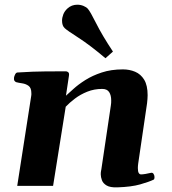

<svg xmlns="http://www.w3.org/2000/svg" viewBox="-20 -790 730 816"><path d="M605 -351.1 567.4 -95.2Q565.9 -84.5 565.9 -75.7Q565.9 -61 569.6 -54.9Q573.2 -48.8 579.6 -48.8Q586.4 -48.8 598.6 -50.8Q610.8 -52.7 620.1 -55.2Q628.4 -57.6 632.6 -51Q636.7 -44.4 636.7 -37.1Q636.7 -28.3 632.8 -26.4Q613.3 -17.1 575.7 -6.3Q538.1 4.4 478.5 6.3Q448.2 7.3 433.1 -1.7Q418 -10.7 413.1 -24.2Q408.2 -37.6 408.2 -49.3Q408.2 -57.6 409.4 -63.5Q410.6 -69.3 410.6 -69.3L451.2 -342.3Q452.1 -347.7 452.4 -353Q452.6 -358.4 452.6 -363.3Q452.6 -385.3 443.8 -398.7Q435.1 -412.1 414.1 -412.1Q380.4 -412.1 351.1 -400.4Q321.8 -388.7 298.6 -371.1Q275.4 -353.5 259.3 -336.4L205.6 0H53.2L112.3 -379.9Q113.3 -383.8 113.3 -387.2Q113.3 -390.6 113.3 -393.6Q113.3 -416.5 101.6 -425Q89.8 -433.6 74.5 -435.8Q59.1 -438 48.3 -440.9Q43.5 -443.4 41 -447.3Q38.6 -451.2 39.6 -460.4Q40.5 -466.3 44.4 -473.9Q48.3 -481.4 54.2 -481.9Q122.6 -486.3 177.2 -486.6Q231.9 -486.8 261.2 -486.8Q265.1 -486.8 270 -482.9Q274.9 -479 272.9 -467.3L260.3 -383.3Q272 -393.6 292.2 -412.1Q312.5 -430.7 342.5 -449.7Q372.6 -468.8 412.4 -481.9Q452.1 -495.1 502.4 -495.1Q530.3 -495.1 554.2 -485.1Q578.1 -475.1 592.8 -451.2Q607.4 -427.2 607.4 -385.3Q607.4 -377.4 606.7 -368.9Q606 -360.4 605 -351.1ZM428.2 -542.5Q361.8 -598.6 313.5 -629.6Q265.1 -660.6 254.9 -670.4Q243.7 -680.7 243.7 -702.1Q243.7 -714.8 249 -728.8Q254.4 -742.7 266.6 -753.9Q284.2 -770 308.6 -770Q322.3 -770 334.7 -764.9Q347.2 -759.8 353.5 -752.4Q363.3 -741.7 388.7 -690.9Q414.1 -640.1 460 -570.8Z"/></svg>

Font: Gelasio
Style: Bold Italic
Weight: 700
Italic angle: -8.5°
Designer: Eben Sorkin
Foundry: Eben Sorkin
Version: Version 1.008